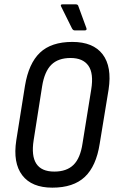

<svg xmlns="http://www.w3.org/2000/svg" viewBox="-20 -856 530 884"><path d="M221 8Q126 8 82.5 -49Q39 -106 55 -210L95 -461Q112 -564 164 -613.5Q216 -663 313 -663Q409 -663 452.5 -606Q496 -549 480 -444L439 -194Q423 -91 370.5 -41.5Q318 8 221 8ZM230 -66Q287 -66 318.5 -97Q350 -128 360 -196L400 -444Q412 -518 387 -553.5Q362 -589 305 -589Q248 -589 216.5 -558Q185 -527 174 -459L135 -211Q112 -66 230 -66ZM324 -716Q316 -716 311 -726L261 -827Q257 -836 268 -836H329Q339 -836 341 -827L378 -726Q381 -716 370 -716Z"/></svg>

Font: Sofia Sans Condensed Medium
Style: Italic
Weight: 500
Italic angle: -9°
Designer: Botio Nikoltchev, Ani Petrova
Foundry: lettersoup
Version: Version 4.101; ttfautohint (v1.8.4.7-5d5b)